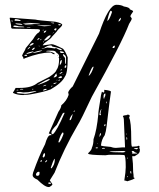

<svg xmlns="http://www.w3.org/2000/svg" viewBox="-20 -751 650 785"><path d="M19.5 -677.7 21.5 -678.7 125 -670.9Q133.8 -668 206.1 -662.1Q234.4 -656.2 234.4 -649.4Q233.4 -643.6 215.8 -627.9Q215.8 -625 191.4 -599.6Q191.4 -595.7 161.1 -574.2L155.3 -567.4V-565.4Q159.2 -565.4 191.4 -570.3Q201.2 -570.3 237.3 -551.8Q246.1 -543.9 256.8 -516.6V-511.7Q256.8 -452.1 245.1 -437.5Q233.4 -412.1 187.5 -385.7Q161.1 -375 104.5 -365.2Q94.7 -363.3 83 -363.3H79.1L75.2 -362.3Q50.8 -362.3 33.2 -371.1V-373Q36.1 -376 43.9 -391.6H45.9H56.6H62.5Q109.4 -391.6 133.8 -412.1L181.6 -436.5Q209 -455.1 210.9 -464.8Q221.7 -478.5 221.7 -511.7L219.7 -516.6L221.7 -520.5Q221.7 -529.3 210.9 -535.2Q207 -543.9 193.4 -543.9H179.7Q168.9 -543.9 168.9 -541Q193.4 -541 204.1 -531.2V-530.3L202.1 -529.3Q196.3 -529.3 188.5 -536.1H183.6Q143.6 -536.1 84 -513.7L78.1 -510.7L75.2 -511.7V-515.6Q75.2 -516.6 70.3 -523.4Q70.3 -526.4 83 -547.9Q84 -554.7 92.8 -563.5L115.2 -590.8Q128.9 -614.3 138.7 -618.2Q143.6 -623 143.6 -627V-628.9Q138.7 -631.8 133.8 -631.8L31.2 -633.8Q25.4 -633.8 25.4 -641.6V-643.6V-645.5V-646.5ZM42 -672.9 40 -670.9V-666H41H47.9H48.8L62.5 -665L65.4 -667Q54.7 -672.9 42 -672.9ZM26.4 -665Q28.3 -663.1 31.2 -663.1L32.2 -664.1V-665L30.3 -667H28.3Q26.4 -667 26.4 -665ZM95.7 -664.1H93.8V-663.1H94.7ZM200.2 -658.2H187.5Q187.5 -657.2 198.2 -655.3H199.2L201.2 -656.2V-657.2ZM74.2 -655.3Q101.6 -652.3 137.7 -652.3H144.5Q144.5 -655.3 104.5 -657.2H89.8Q74.2 -657.2 74.2 -655.3ZM45.9 -655.3H43Q43 -650.4 70.3 -649.4L71.3 -650.4V-651.4Q64.5 -655.3 47.9 -655.3ZM221.7 -652.3 217.8 -650.4V-649.4Q219.7 -647.5 222.7 -647.5H224.6Q226.6 -647.5 228.5 -649.4Q228.5 -652.3 221.7 -652.3ZM81.1 -651.4H80.1V-650.4Q80.1 -648.4 99.6 -648.4H119.1Q119.1 -650.4 81.1 -651.4ZM148.4 -647.5H133.8V-646.5L161.1 -643.6L188.5 -645.5V-646.5Q181.6 -647.5 148.4 -647.5ZM34.2 -644.5V-643.6Q34.2 -639.6 56.6 -639.6H79.1V-640.6Q79.1 -642.6 55.7 -643.6Q55.7 -644.5 42 -646.5H40Q36.1 -646.5 34.2 -644.5ZM100.6 -640.6H88.9Q88.9 -638.7 102.5 -638.7H104.5Q104.5 -640.6 100.6 -640.6ZM206.1 -634.8 201.2 -631.8Q203.1 -626 207 -626Q210.9 -629.9 210.9 -631.8V-634.8H210ZM155.3 -628.9 154.3 -627.9V-627H157.2L159.2 -627.9V-628.9ZM159.2 -619.1V-617.2H160.2Q166 -617.2 169.9 -626H168.9Q159.2 -625 159.2 -619.1ZM200.2 -620.1H197.3V-618.2H198.2L200.2 -619.1ZM194.3 -616.2H193.4V-614.3H194.3ZM161.1 -587.9V-585.9L162.1 -585Q174.8 -586.9 184.6 -599.6L187.5 -605.5V-606.4H183.6Q176.8 -606.4 161.1 -587.9ZM132.8 -586.9H133.8Q141.6 -591.8 141.6 -595.7H140.6Q132.8 -593.8 132.8 -586.9ZM143.6 -587.9V-586.9H145.5Q149.4 -587.9 149.4 -591.8H148.4Q147.5 -591.8 143.6 -587.9ZM158.2 -582 156.2 -580.1V-578.1H158.2L159.2 -579.1V-582ZM100.6 -565.4V-564.5H101.6H106.4L116.2 -570.3L117.2 -573.2V-574.2L116.2 -575.2H115.2Q107.4 -574.2 100.6 -565.4ZM149.4 -550.8H150.4L172.9 -556.6Q186.5 -555.7 205.1 -552.7Q206.1 -552.7 208 -554.7H209Q222.7 -545.9 229.5 -545.9H232.4V-546.9V-547.9Q232.4 -552.7 195.3 -560.5Q192.4 -560.5 191.4 -564.5L188.5 -565.4H187.5Q173.8 -565.4 160.2 -554.7Q152.3 -553.7 149.4 -550.8ZM139.6 -564.5H138.7V-562.5L139.6 -561.5H141.6V-562.5ZM92.8 -550.8V-548.8Q101.6 -553.7 103.5 -559.6H102.5Q98.6 -558.6 92.8 -550.8ZM110.4 -548.8V-546.9H112.3Q119.1 -546.9 122.1 -554.7L120.1 -556.6Q115.2 -554.7 110.4 -548.8ZM114.3 -535.2V-534.2H116.2Q152.3 -541 152.3 -544.9H151.4Q131.8 -543 114.3 -535.2ZM88.9 -533.2V-532.2V-531.2V-530.3Q105.5 -533.2 116.2 -539.1V-540L115.2 -541Q97.7 -538.1 88.9 -533.2ZM230.5 -541H224.6Q225.6 -534.2 232.4 -534.2H236.3Q240.2 -534.2 242.2 -536.1Q237.3 -541 230.5 -541ZM238.3 -529.3 237.3 -528.3V-527.3Q237.3 -523.4 246.1 -513.7V-505.9V-495.1Q246.1 -491.2 248 -489.3H249L250 -500V-515.6Q250 -523.4 240.2 -529.3ZM79.1 -523.4 80.1 -522.5H85Q90.8 -522.5 90.8 -523.4V-525.4Q88.9 -527.3 86.9 -527.3H85Q82 -527.3 79.1 -523.4ZM214.8 -523.4V-525.4L217.8 -522.5H216.8ZM227.5 -512.7H226.6V-511.7L227.5 -510.7H228.5V-511.7ZM224.6 -488.3V-486.3L225.6 -485.4Q232.4 -493.2 232.4 -501V-505.9H230.5Q224.6 -502 224.6 -488.3ZM249 -485.4 243.2 -476.6 246.1 -473.6H247.1Q251 -474.6 251 -479.5Q251 -485.4 249 -485.4ZM227.5 -463.9V-462.9H229.5L232.4 -464.8V-467.8H231.4Q227.5 -466.8 227.5 -463.9ZM222.7 -448.2H224.6L235.4 -454.1V-455.1L233.4 -456.1H232.4Q228.5 -456.1 222.7 -448.2ZM199.2 -434.6H201.2Q207 -434.6 212.9 -440.4V-441.4L210.9 -446.3L212.9 -450.2Q207 -450.2 203.1 -440.4Q199.2 -436.5 199.2 -434.6ZM237.3 -447.3 236.3 -446.3V-445.3H238.3V-447.3ZM217.8 -432.6V-431.6H221.7H225.6Q233.4 -431.6 233.4 -436.5Q232.4 -439.5 229.5 -439.5Q224.6 -439.5 217.8 -432.6ZM132.8 -403.3H133.8Q183.6 -419.9 183.6 -427.7H179.7Q168.9 -424.8 140.6 -408.2ZM218.8 -421.9V-420.9H221.7Q222.7 -420.9 225.6 -424.8L224.6 -425.8Q218.8 -423.8 218.8 -421.9ZM212.9 -424.8 210.9 -423.8V-422.9H213.9L214.8 -423.8L213.9 -424.8ZM198.2 -407.2H199.2Q204.1 -407.2 211.9 -412.1Q211.9 -413.1 210 -413.1Q198.2 -412.1 198.2 -407.2ZM156.2 -399.4V-398.4H157.2Q168.9 -401.4 168.9 -403.3V-404.3Q163.1 -404.3 156.2 -399.4ZM191.4 -400.4 188.5 -398.4V-397.5H192.4L194.3 -399.4V-400.4ZM61.5 -385.7 63.5 -384.8H73.2L75.2 -385.7Q75.2 -387.7 69.3 -387.7Q61.5 -387.7 61.5 -385.7ZM112.3 -387.7 111.3 -385.7V-384.8Q116.2 -384.8 116.2 -386.7V-387.7ZM156.2 -381.8 157.2 -380.9H158.2Q168.9 -382.8 170.9 -385.7L169.9 -387.7H167Q156.2 -385.7 156.2 -381.8ZM50.8 -383.8 47.9 -382.8V-381.8H53.7L55.7 -382.8L53.7 -383.8ZM94.7 -374 75.2 -373 63.5 -375H59.6Q47.9 -375 47.9 -371.1Q47.9 -369.1 83 -367.2Q97.7 -367.2 127 -377H127.9V-378.9H127Q122.1 -378.9 94.7 -374ZM486.3 -724.6Q510.7 -720.7 510.7 -712.9Q524.4 -708 524.4 -704.1Q512.7 -687.5 512.7 -684.6L518.6 -675.8V-674.8Q518.6 -669.9 507.8 -653.3Q478.5 -576.2 355.5 -355.5Q311.5 -260.7 295.9 -236.3Q241.2 -142.6 203.1 -44.9L183.6 -13.7L194.3 2Q194.3 6.8 181.6 13.7H178.7Q163.1 13.7 132.8 -16.6Q113.3 -24.4 113.3 -35.2L115.2 -44.9Q140.6 -116.2 164.1 -161.1Q174.8 -198.2 185.5 -198.2H190.4V-200.2Q190.4 -203.1 179.7 -205.1V-206.1L218.8 -293.9Q230.5 -310.5 230.5 -320.3Q252.9 -338.9 260.7 -363.3L258.8 -374Q264.6 -386.7 277.3 -397.5L384.8 -613.3Q423.8 -731.4 456.1 -731.4Q475.6 -731.4 486.3 -724.6ZM437.5 -704.1 433.6 -707Q427.7 -707 418.9 -668V-666H419.9Q427.7 -670.9 437.5 -700.2ZM464.8 -664.1V-663.1H465.8Q474.6 -668 474.6 -677.7V-678.7Q464.8 -671.9 464.8 -664.1ZM440.4 -557.6V-554.7H446.3L449.2 -558.6V-564.5Q443.4 -564.5 440.4 -557.6ZM362.3 -478.5H361.3Q355.5 -478.5 342.8 -443.4V-442.4L343.8 -441.4Q354.5 -451.2 362.3 -475.6ZM280.3 -293.9Q285.2 -293.9 287.1 -298.8Q282.2 -298.8 280.3 -293.9ZM244.1 -289.1H243.2L242.2 -291L236.3 -287.1L211.9 -240.2Q190.4 -218.8 190.4 -210.9V-207Q190.4 -203.1 196.3 -202.1Q211.9 -214.8 244.1 -289.1ZM277.3 -284.2H276.4Q264.6 -269.5 264.6 -260.7V-259.8H267.6Q271.5 -259.8 277.3 -284.2ZM239.3 -207 237.3 -210Q228.5 -205.1 218.8 -170.9L220.7 -168H221.7Q229.5 -175.8 239.3 -202.1ZM164.1 -122.1 162.1 -125Q157.2 -125 154.3 -109.4L157.2 -107.4H159.2Q164.1 -112.3 164.1 -118.2ZM204.1 -101.6H203.1Q197.3 -95.7 187.5 -64.5L190.4 -62.5Q204.1 -78.1 204.1 -98.6ZM164.1 -88.9V-87.9H167Q171.9 -90.8 172.9 -94.7L171.9 -96.7Q168.9 -95.7 164.1 -88.9ZM150.4 -96.7H147.5L145.5 -90.8V-88.9H148.4L150.4 -91.8ZM141.6 -47.9 138.7 -48.8Q130.9 -48.8 127 -39.1Q127 -33.2 130.9 -32.2H132.8Q141.6 -32.2 141.6 -42ZM188.5 -2 185.5 -4.9H179.7L177.7 -3.9V0L183.6 1H186.5ZM406.2 -377V-383.8Q433.6 -380.9 433.6 -376Q429.7 -353.5 416 -235.4Q413.1 -211.9 408.2 -198.2Q395.5 -181.6 392.6 -156.2Q395.5 -153.3 432.6 -150.4Q443.4 -146.5 450.2 -146.5H456.1L480.5 -148.4H491.2V-149.4Q489.3 -185.5 486.3 -263.7Q485.4 -272.5 482.4 -275.4Q482.4 -279.3 498 -280.3Q498 -282.2 502.9 -282.2Q508.8 -282.2 510.7 -277.3L507.8 -269.5Q516.6 -255.9 516.6 -178.7Q516.6 -151.4 520.5 -151.4H521.5Q542 -151.4 546.9 -155.3L550.8 -153.3L549.8 -148.4V-144.5L551.8 -141.6V-136.7Q551.8 -125 541 -119.1L530.3 -112.3H521.5Q520.5 -112.3 520.5 -111.3Q524.4 -84 524.4 -47.9Q526.4 -36.1 526.4 -25.4L530.3 -23.4V-22.5Q530.3 -18.6 500 -9.8Q496.1 -12.7 489.3 -12.7L488.3 -13.7Q494.1 -48.8 494.1 -67.4Q494.1 -117.2 487.3 -117.2L466.8 -118.2H425.8L411.1 -116.2Q340.8 -117.2 340.8 -123Q339.8 -123 339.8 -124Q355.5 -138.7 355.5 -146.5Q362.3 -161.1 362.3 -181.6Q376 -219.7 381.8 -283.2Q381.8 -294.9 391.6 -352.5Q391.6 -358.4 396.5 -376H397.5Q400.4 -373 402.3 -373H405.3L406.2 -375ZM403.3 -354.5V-353.5Q403.3 -347.7 405.3 -347.7H406.2V-349.6Q406.2 -351.6 410.2 -358.4L411.1 -366.2V-367.2V-368.2H409.2Q403.3 -368.2 403.3 -354.5ZM414.1 -331.1V-329.1L415 -328.1Q417 -330.1 417 -333V-336.9Q416 -336.9 414.1 -331.1ZM386.7 -282.2V-281.2L388.7 -280.3H389.6H392.6V-283.2L390.6 -287.1L394.5 -304.7H393.6Q386.7 -292 386.7 -282.2ZM406.2 -238.3V-235.4H408.2Q411.1 -236.3 411.1 -239.3V-243.2H409.2Q406.2 -242.2 406.2 -238.3ZM386.7 -196.3V-195.3Q392.6 -195.3 392.6 -203.1V-206.1V-207Q388.7 -207 386.7 -196.3ZM499 -204.1 497.1 -205.1V-204.1V-201.2H499ZM387.7 -193.4H384.8V-191.4H386.7L387.7 -192.4ZM497.1 -190.4V-183.6Q497.1 -179.7 499 -179.7L500 -181.6V-185.5Q500 -190.4 497.1 -190.4ZM377.9 -166 377 -165V-164.1H377.9L379.9 -166ZM371.1 -146.5 372.1 -144.5H374L380.9 -145.5V-146.5Q378.9 -148.4 377 -148.4H375Q371.1 -148.4 371.1 -146.5ZM542 -146.5 527.3 -144.5V-143.6Q528.3 -142.6 538.1 -140.6Q541 -140.6 543.9 -144.5V-145.5Q543.9 -146.5 542 -146.5ZM396.5 -143.6 397.5 -142.6 409.2 -143.6V-144.5Q409.2 -146.5 401.4 -146.5Q396.5 -144.5 396.5 -143.6ZM426.8 -130.9Q437.5 -127.9 482.4 -127.9Q490.2 -127.9 493.2 -131.8L485.4 -133.8Q426.8 -132.8 426.8 -130.9ZM519.5 -133.8 518.6 -132.8V-131.8L521.5 -128.9L519.5 -125V-124Q519.5 -123 524.4 -123H528.3Q538.1 -123 542 -124Q542 -125 530.3 -128.9Q528.3 -133.8 521.5 -133.8ZM501 -104.5V-102.5L502 -101.6L502.9 -102.5V-107.4Q501 -107.4 501 -104.5ZM512.7 -45.9Q514.6 -41 515.6 -41H516.6V-46.9Q516.6 -51.8 514.6 -51.8Q512.7 -51.8 512.7 -45.9ZM499 -27.3V-26.4H500Q502.9 -27.3 502.9 -31.2Q499 -30.3 499 -27.3Z"/></svg>

Font: Love Ya Like A Sister
Style: Regular
Weight: 400
Designer: Kimberly Geswein
Foundry: Kimberly Geswein
Version: Version 1.002 2007